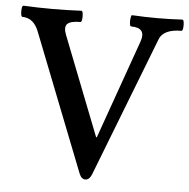

<svg xmlns="http://www.w3.org/2000/svg" viewBox="-50 -716 773 784"><g transform="rotate(5 336.5 -323.5)"><path d="M328 19Q312 19 303 -3L83 -563Q62 -620 15 -620Q10 -620 8.5 -631.5Q7 -643 8.5 -654.5Q10 -666 15 -666Q74.2 -663 133.5 -663Q193.8 -663 252 -666Q257 -666 258.5 -654.5Q260 -643 258.5 -631.5Q257 -620 252 -620Q212 -620 199 -607Q186 -594 198 -563L357 -157H360L503 -560Q525 -620 460 -620Q455.6 -620 454.3 -631.5Q453 -643 454.8 -654.5Q456.5 -666 460 -666Q513 -663 563.5 -663Q614 -663 666 -666Q671 -666 672.5 -654.7Q674 -643.3 672.5 -631.7Q671 -620 666 -620Q630 -620 607.5 -609.5Q585 -599 577 -579L353.3 -2.7Q344 19 328 19Z"/></g></svg>

Font: Junicode VF
Style: Regular
Weight: 400
Designer: Peter S. Baker
Version: Version 2.213